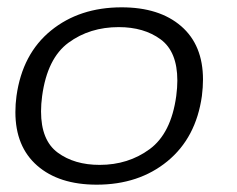

<svg xmlns="http://www.w3.org/2000/svg" viewBox="-20 -492 646 524"><path d="M22 -186Q22 -208 25 -230Q41 -345 119 -408.5Q197 -472 312 -472Q415 -472 474.5 -420.5Q534 -369 534 -275Q534 -254 531 -230Q515 -116 437 -52Q359 12 244 12Q141 12 81.5 -40Q22 -92 22 -186ZM461 -230Q464 -253 464 -272Q464 -351 418.5 -384.5Q373 -418 304 -418Q225 -418 167 -375.5Q109 -333 95 -230Q92 -208 92 -188Q92 -109 137.5 -75.5Q183 -42 252 -42Q330 -42 388.5 -85Q447 -128 461 -230Z"/></svg>

Font: Krub
Style: Italic
Weight: 400
Italic angle: -8°
Designer: Ekaluck Peanpanawate
Foundry: Cadson Demak Co.,Ltd.
Version: Version 1.000; ttfautohint (v1.6)